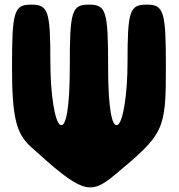

<svg xmlns="http://www.w3.org/2000/svg" viewBox="-20 -778 773 831"><path d="M32 -488C32 -276 49 -202 111 -145C332 56 368 69 473 -18C691 -199 698 -213 698 -488C698 -730 689 -758 615 -758C541 -758 532 -731 532 -510C532 -372 513 -252 490 -238C464 -222 448 -314 448 -485C448 -731 440 -758 365 -758C290 -758 282 -731 282 -485C282 -314 266 -222 240 -238C217 -252 198 -372 198 -510C198 -731 189 -758 115 -758C41 -758 32 -730 32 -488Z"/></svg>

Font: Hussar Skorodowane
Style: Bold
Weight: 700
Foundry: Cannot Into Space Fonts
Version: Version 0.892